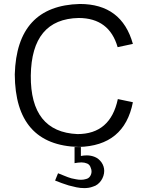

<svg xmlns="http://www.w3.org/2000/svg" viewBox="-20 -738 762 977"><path d="M578.6 -498Q536.1 -646 380.4 -646.5Q140.6 -641.6 136.7 -353.5Q134.3 -66.4 374 -55.7Q542 -55.7 579.6 -233.9L656.2 -217.8Q612.8 4.4 380.4 9.8Q57.1 1.5 55.2 -359.4Q64.9 -709.5 386.2 -717.8Q599.6 -717.8 656.2 -514.6ZM359.4 10.3H391.6V55.7Q406.7 52.7 421.4 52.7Q443.4 52.7 462.9 60.8Q482.4 68.8 496.6 88.4Q503.4 98.1 506.8 109.1Q510.3 120.1 510.3 131.3Q510.3 144.5 506.1 157.2Q502 169.9 494.6 180.7Q487.3 191.4 476.8 199.7Q466.3 208 453.6 211.4Q442.4 215.8 431.2 217.5Q419.9 219.2 408.7 219.2Q388.7 219.2 369.1 215.1Q349.6 210.9 329.6 205.6Q311.5 200.2 294.4 193.8Q277.3 187.5 260.3 180.7L275.4 143.6Q292.5 149.9 308.8 157Q325.2 164.1 343.3 169.4Q355 171.9 367.2 174.3Q379.4 176.8 392.1 176.8Q405.8 176.8 416.5 173.3Q430.7 170.4 438.2 159.2Q445.8 147.9 445.8 134.3Q445.8 125 442.4 117.7Q437.5 100.1 423.8 94.2Q410.2 88.4 394.5 88.4Q385.3 88.4 376.2 89.6Q367.2 90.8 359.4 92.3Z"/></svg>

Font: Saysettha OT
Style: Regular
Weight: 400
Designer: John M. Durdin and Silvain Dupertuis
Foundry: Lao Script for Windows
Version: Version 2.000